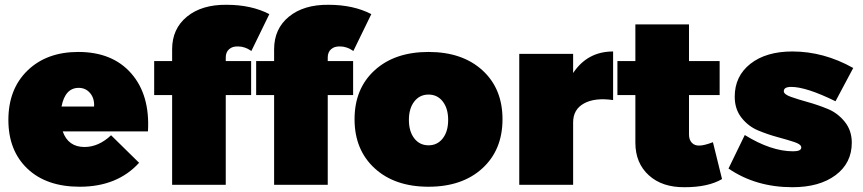

<svg xmlns="http://www.w3.org/2000/svg" viewBox="-20 -772 3603 802"><path d="M307 -555Q450 -555 528.5 -465Q607 -375 598 -223H242Q265 -158 333 -158Q392 -158 444 -207L561 -92Q470 8 313 8Q174 8 94.5 -67.5Q15 -143 15 -271Q15 -400 95 -477.5Q175 -555 307 -555ZM373 -327Q375 -361 356.5 -383Q338 -405 309 -405Q252 -405 237 -327Z M975 -578Q951 -579 937 -566.5Q923 -554 923 -532V-517H1029V-375H923V0H699V-375H624V-517H699V-566Q699 -652 761 -702.5Q823 -753 926 -752Q1030 -752 1105 -713L1030 -559Q1003 -578 975 -578Z M1401 -578Q1377 -579 1363 -566.5Q1349 -554 1349 -532V-517H1455V-375H1349V0H1125V-375H1050V-517H1125V-566Q1125 -652 1187 -702.5Q1249 -753 1352 -752Q1456 -752 1531 -713L1456 -559Q1429 -578 1401 -578Z M1545 -478.5Q1629 -555 1770 -555Q1911 -555 1995 -478.5Q2079 -402 2079 -274Q2079 -146 1995 -69Q1911 8 1770 8Q1629 8 1545 -69Q1461 -146 1461 -274Q1461 -402 1545 -478.5ZM1829.5 -348Q1807 -377 1770 -377Q1733 -377 1710.5 -348Q1688 -319 1688 -271Q1688 -223 1710.5 -194Q1733 -165 1770 -165Q1807 -165 1829.5 -194Q1852 -223 1852 -271Q1852 -319 1829.5 -348Z M2374 -467Q2434 -557 2541 -557V-354Q2465 -365 2419.5 -340Q2374 -315 2374 -261V0H2149V-547H2374Z M2958 -178 2996 -24Q2938 10 2840 10Q2746 11 2690 -40Q2634 -91 2634 -176V-375H2559V-517H2634V-670H2858V-517H2986V-375H2858V-210Q2858 -188 2870 -175.5Q2882 -163 2902 -164Q2921 -164 2958 -178Z M3470 -349Q3348 -409 3285 -409Q3254 -409 3254 -391Q3254 -378 3283.5 -367.5Q3313 -357 3354.5 -345.5Q3396 -334 3437.5 -317Q3479 -300 3508.5 -263.5Q3538 -227 3538 -176Q3538 -91 3470.5 -40.5Q3403 10 3290 10Q3137 10 3023 -68L3091 -208Q3201 -140 3293 -140Q3327 -140 3327 -156Q3327 -169 3298.5 -178.5Q3270 -188 3229 -199Q3188 -210 3147 -227Q3106 -244 3077.5 -280Q3049 -316 3049 -368Q3049 -454 3114.5 -505.5Q3180 -557 3290 -557Q3421 -557 3544 -488Z"/></svg>

Font: MontserratBlack
Style: Regular
Weight: 900
Designer: Julieta Ulanovsky
Foundry: Julieta Ulanovsky
Version: Version 4.000